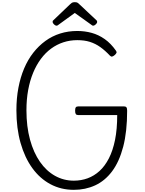

<svg xmlns="http://www.w3.org/2000/svg" viewBox="-20 -1740 1348 1779"><path d="M664 19Q545 19 447 -33.5Q349 -86 279 -183Q209 -280 170.5 -415.5Q132 -551 132 -718Q132 -829 150.5 -926.5Q169 -1024 203.5 -1105.5Q238 -1187 288 -1251Q338 -1315 400.5 -1360.5Q463 -1406 537.5 -1429.5Q612 -1453 696 -1453Q765 -1453 829 -1435.5Q893 -1418 950 -1378Q1007 -1338 1054 -1271Q1063 -1259 1059 -1250Q1055 -1241 1043 -1230Q1029 -1218 1019 -1216Q1009 -1214 999 -1224Q954 -1272 909 -1304Q864 -1336 813 -1352Q762 -1368 696 -1368Q628 -1368 567 -1348Q506 -1328 453.5 -1289.5Q401 -1251 359 -1194.5Q317 -1138 287 -1065.5Q257 -993 241 -906Q225 -819 225 -718Q225 -567 258 -446.5Q291 -326 350 -241Q409 -156 489.5 -111Q570 -66 664 -66Q732 -66 792 -88Q852 -110 902 -155.5Q952 -201 989 -273Q1026 -345 1046 -444.5Q1066 -544 1066 -674H704Q689 -674 682.5 -683Q676 -692 676 -714Q676 -737 682.5 -745.5Q689 -754 704 -754H1130Q1145 -754 1151.5 -745.5Q1158 -737 1158 -714Q1158 -520 1121.5 -380.5Q1085 -241 1018.5 -152.5Q952 -64 861.5 -22.5Q771 19 664 19ZM503 -1502Q493 -1502 480.5 -1514Q468 -1526 468 -1536Q468 -1539 468 -1543Q468 -1547 474 -1552L629 -1700Q636 -1707 645 -1713.5Q654 -1720 673 -1720Q692 -1720 700.5 -1713.5Q709 -1707 716 -1700L874 -1552Q879 -1547 879.5 -1543Q880 -1539 880 -1536Q880 -1526 867 -1514Q854 -1502 844 -1502Q838 -1502 833 -1505.5Q828 -1509 820 -1515L673 -1620L528 -1515Q521 -1509 515 -1505.5Q509 -1502 503 -1502Z"/></svg>

Font: Playwrite ID
Style: Regular
Weight: 400
Designer: Veronika Burian, José Scaglione
Foundry: TypeTogether
Version: Version 1.002